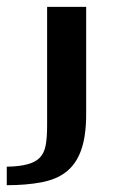

<svg xmlns="http://www.w3.org/2000/svg" viewBox="-73 -357 336 562"><path d="M179.2 -336.9V-22Q179.2 42 164.1 83.5Q149.4 124 120.1 146.5Q91.8 168.5 47.4 176.8Q2.9 185.1 -53.2 185.1V130.9Q-17.1 130.4 6.8 124Q29.8 118.2 43 105Q56.2 91.8 60.5 69.3Q64.9 46.9 64.9 11.2V-336.9Z"/></svg>

Font: SimahzazaarabicW05-Medium
Style: Regular
Weight: 500
Designer: Ahmed zaza
Foundry: Ahmed zaza
Version: Version 1.001